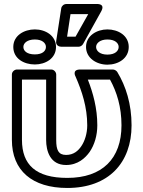

<svg xmlns="http://www.w3.org/2000/svg" viewBox="-20 -898 711 953"><path d="M314 -15C158 -15 89 -80 89 -204V-503H209V-203C209 -150 228 -79 308 -79C366 -79 403 -113 425 -144C449 -179 463 -226 463 -276C463 -361 442 -436 416 -503H526C560 -441 583 -367 583 -276C583 -111 488 -15 314 -15ZM633 -276C633 -382 605 -470 562 -541C558 -547 549 -553 540 -553H378C335 -553 355 -518 355 -518C387 -445 413 -366 413 -276C413 -236 401 -198 384 -173C368 -149 345 -129 308 -129C270 -129 259 -153 259 -203V-528C259 -539 249 -553 234 -553H64C53 -553 39 -543 39 -528V-204C39 -51 140 35 314 35C519 35 633 -90 633 -276ZM330 -828H418L355 -716H313ZM309 -878C297 -878 286 -869 284 -857L259 -695C255 -672 274 -666 284 -666H370C378 -666 387 -671 392 -679L482 -841C505 -882 460 -878 460 -878ZM153 -628C113 -628 96 -646 96 -665C96 -683 114 -702 153 -702C191 -702 208 -683 208 -665C208 -646 192 -628 153 -628ZM153 -578C206 -578 258 -608 258 -665C258 -721 206 -752 153 -752C100 -752 46 -722 46 -665C46 -607 99 -578 153 -578ZM513 -627C475 -627 457 -646 457 -665C457 -683 476 -702 513 -702C552 -702 569 -683 569 -665C569 -646 552 -627 513 -627ZM513 -577C567 -577 619 -608 619 -665C619 -722 566 -752 513 -752C461 -752 407 -721 407 -665C407 -609 460 -577 513 -577Z"/></svg>

Font: Asimov
Style: XWidOu
Weight: 500
Designer: Google
Version: Version 2.000980; 2014